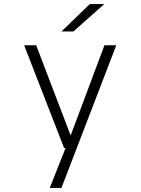

<svg xmlns="http://www.w3.org/2000/svg" viewBox="-20 -722 690 942"><path d="M224 200 310 -16.5 319.5 4.5H294.5L98.5 -500H157.5L333.5 -39.5H320L492.5 -500H550.5L281.5 200ZM340 -567.5H281.5L420.5 -702H491.5Z"/></svg>

Font: Trispace Thin ExtraLight
Style: Regular
Weight: 250
Version: Version 1.210